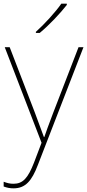

<svg xmlns="http://www.w3.org/2000/svg" viewBox="-26 -786 476 1049"><path d="M339 -759V-766H309C280 -723 215 -652 170 -612V-606H191C244 -650 304 -714 339 -759ZM0 -528 201 -6 160 102C127 187 99 218 48 218C27 218 13 214 -6 207V233C13 240 29 243 48 243C113 243 148 202 181 115L430 -528H403L264 -168C241 -108 226 -66 216 -37H214C204 -65 188 -108 164 -172L27 -528Z"/></svg>

Font: Noto Sans Gurmukhi UI Thin
Style: Regular
Weight: 100
Designer: Jelle Bosma - Monotype Design Team
Foundry: Monotype Imaging Inc.
Version: Version 2.004